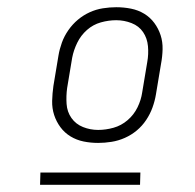

<svg xmlns="http://www.w3.org/2000/svg" viewBox="-20 -713 540 532"><path d="M252 -317Q231 -317 211.5 -321Q192 -325 175.5 -335Q159 -345 147.5 -360.5Q136 -376 130 -394.5Q124 -413 124.5 -433.5Q125 -454 128 -475L142 -559Q145 -577 151.5 -595Q158 -613 169.5 -629.5Q181 -646 196 -658.5Q211 -671 228.5 -679Q246 -687 265 -690Q284 -693 302 -693Q323 -693 343 -689Q363 -685 379.5 -675Q396 -665 407.5 -649.5Q419 -634 425 -615.5Q431 -597 430.5 -576.5Q430 -556 426 -535L412 -451Q409 -433 402.5 -415Q396 -397 385 -380.5Q374 -364 359 -351.5Q344 -339 326 -331Q308 -323 289 -320Q270 -317 252 -317ZM252 -353Q273 -353 294.5 -359Q316 -365 333.5 -380Q351 -395 361 -415.5Q371 -436 374 -457L388 -541Q392 -563 390 -585Q388 -607 376.5 -624Q365 -641 344.5 -649Q324 -657 302 -657Q281 -657 259.5 -651Q238 -645 221 -630Q204 -615 194 -594.5Q184 -574 180 -553L166 -469Q163 -447 164.5 -425Q166 -403 178 -386Q190 -369 210 -361Q230 -353 252 -353ZM91 -201 92 -235H369L368 -201Z"/></svg>

Font: Iosevka Term Curly Extralight
Style: Italic
Weight: 200
Italic angle: -9°
Designer: Belleve Invis
Foundry: Belleve Invis
Version: Version 32.3.0